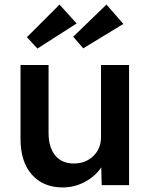

<svg xmlns="http://www.w3.org/2000/svg" viewBox="-20 -812 658 842"><path d="M255 10Q169 10 119.5 -46.5Q70 -103 70 -202V-527H193V-228Q193 -166 222 -130.5Q251 -95 304 -95Q355 -95 389 -127.5Q423 -160 423 -211V-527H546V0H426L424 -78Q398 -39 352.5 -14.5Q307 10 255 10ZM144 -599 98 -649 241 -792 316 -709ZM345 -600 301 -651 447 -792 521 -707Z"/></svg>

Font: Lexend Deca Medium
Style: Regular
Weight: 500
Designer: Bonnie Shaver-Troup, Thomas Jockin
Foundry: Lexend
Version: Version 1.008; ttfautohint (v1.8.4.7-5d5b)